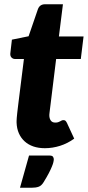

<svg xmlns="http://www.w3.org/2000/svg" viewBox="-20 -689 416 903"><path d="M58 -112Q58 -115.5 58 -120.5Q58 -125.5 58.8 -134.8Q59.5 -144 61.2 -159.2Q63 -174.5 66 -199.5L92.5 -411.5H51Q40.5 -411.5 33.5 -419.2Q26.5 -427 29 -442L36 -502.5L114.5 -518.5L158 -645Q166.5 -669 192 -669H276L257 -517.5H373L360 -411.5H244L219 -208Q216.5 -187.5 215 -175.8Q213.5 -164 212.8 -157.8Q212 -151.5 212 -149.2Q212 -147 212 -146.5Q212 -132 218.8 -122.2Q225.5 -112.5 240 -112.5Q248 -112.5 253.2 -114.2Q258.5 -116 262.5 -118.2Q266.5 -120.5 270 -122.2Q273.5 -124 278 -124Q285 -124 288.2 -120.8Q291.5 -117.5 295 -110.5L329 -37Q298 -14.5 262.5 -3.2Q227 8 191 8Q161 8 137 -0.2Q113 -8.5 95.8 -24.2Q78.5 -40 68.8 -62Q59 -84 58 -112ZM212 42.5Q225.5 42.5 229.2 48.2Q233 54 233 59.5Q233 65 231.2 73.2Q229.5 81.5 224.2 94.2Q219 107 209.8 125Q200.5 143 185 168Q175 184.5 161.8 189.2Q148.5 194 129 194H74L116.5 42.5Z"/></svg>

Font: Lato ExtraBold
Style: Italic
Weight: 800
Italic angle: -7°
Designer: Lukasz Dziedzic with Adam Twardoch and Botio Nikoltchev
Foundry: tyPoland Lukasz Dziedzic
Version: Version 2.015; 2015-08-06; http://www.latofonts.com/